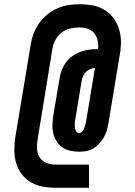

<svg xmlns="http://www.w3.org/2000/svg" viewBox="-20 -795 640 910"><path d="M243 95Q211 95 180.5 89Q150 83 125 68Q100 53 82 29Q64 5 56 -24Q48 -53 48 -84.5Q48 -116 53 -147L125 -581Q129 -608 138.5 -634Q148 -660 164.5 -683.5Q181 -707 203.5 -725.5Q226 -744 252 -755.5Q278 -767 305 -771Q332 -775 359 -775Q388 -775 416 -770Q444 -765 468 -752Q492 -739 510 -719Q528 -699 538.5 -673Q549 -647 552 -619Q555 -591 551 -562H552L494 -211Q491 -194 486 -177Q481 -160 472 -144Q463 -128 450.5 -114.5Q438 -101 422.5 -91.5Q407 -82 389.5 -79Q372 -76 355 -76Q334 -76 313.5 -80.5Q293 -85 276.5 -96Q260 -107 249 -124Q238 -141 233 -160.5Q228 -180 228.5 -201Q229 -222 232 -244L263 -427Q266 -446 273.5 -465Q281 -484 293.5 -500.5Q306 -517 323.5 -529.5Q341 -542 360 -549Q379 -556 399 -559Q419 -562 438 -562H445Q447 -582 443 -602Q439 -622 427 -637Q415 -652 396 -658.5Q377 -665 356 -665Q334 -665 312.5 -660Q291 -655 273 -641.5Q255 -628 244 -608Q233 -588 229 -567L158 -133Q154 -110 155.5 -88Q157 -66 168.5 -48.5Q180 -31 200 -23Q220 -15 243 -15H402V95ZM355 -164Q364 -164 370.5 -172.5Q377 -181 380 -189.5Q383 -198 385.5 -207Q388 -216 389 -225L430 -473Q419 -472 407.5 -467.5Q396 -463 387.5 -454.5Q379 -446 374 -435Q369 -424 367 -412L337 -229Q335 -220 334.5 -210Q334 -200 335 -190.5Q336 -181 341 -172.5Q346 -164 355 -164Z"/></svg>

Font: Iosevka Slab XBdExObl
Style: Regular
Weight: 800
Width: 7
Italic angle: -9°
Monospace: yes
Designer: Belleve Invis
Foundry: Belleve Invis
Version: Version 11.1.0; ttfautohint (v1.8.3)